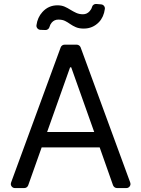

<svg xmlns="http://www.w3.org/2000/svg" viewBox="-20 -953 716 973"><path d="M34.8 -21Q34.8 -23.1 36.2 -28.1L287.6 -713.1Q289.8 -719.1 295.1 -722.8Q300.4 -726.6 307.2 -726.6H369Q375.4 -726.6 380.7 -722.8Q386 -719.1 388.5 -713.1L639.9 -28.1Q641.3 -23.1 641.3 -21Q641.3 -12.4 635.3 -6.2Q629.3 0 620.4 0H572.8Q566.1 0 560.7 -3.9Q555.4 -7.8 552.9 -13.8L485.1 -206H191.1L122.9 -13.8Q120.7 -7.8 115.4 -3.9Q110.1 0 103.3 0H55.4Q46.9 0 40.8 -6.2Q34.8 -12.4 34.8 -21ZM457.4 -284.1 340.9 -611.9H335.2L218.8 -284.1ZM164.8 -825.3Q170.1 -864.7 194.6 -891.7Q225.5 -926.1 271.3 -926.1Q291.5 -926.1 307.2 -919.4Q322.8 -912.6 337 -903.4Q350.9 -894.9 366.1 -887.8Q381.4 -880.7 400.6 -880.7Q420.8 -880.7 434.7 -896.7Q443.5 -906.6 446.4 -918Q448.5 -925.1 454.5 -929.3Q460.6 -933.6 468 -932.9L492.5 -930.8Q501.4 -930 506.9 -923.3Q512.4 -916.5 511.4 -907.7Q506 -866.8 481.5 -840.9Q449.9 -808.2 404.5 -808.2Q380.7 -808.2 364.3 -815.3Q348.7 -822.1 335.9 -831Q322.4 -840.6 309.7 -846.9Q296.2 -853.7 275.6 -853.7Q255 -853.7 241.8 -838.1Q234 -828.8 230.8 -816.4Q229 -809.3 223 -804.9Q217 -800.4 209.9 -800.8L184.7 -801.8Q175.8 -802.2 169.7 -809.1Q163.7 -816.1 164.8 -825.3Z"/></svg>

Font: DeltaSans
Style: Regular
Weight: 400
Designer: Rasmus Andersson
Foundry: rsms
Version: Version 3.012